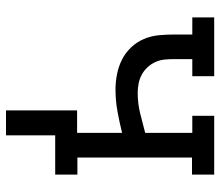

<svg xmlns="http://www.w3.org/2000/svg" viewBox="-67 -503 734 640"><g transform="rotate(90 300.0 -183.0)"><path d="M348 164V-73H423V-223Q387 -214 351 -207.5Q315 -201 278 -201Q253 -201 227.5 -206Q202 -211 179 -222.5Q156 -234 138 -253Q120 -272 110 -295.5Q100 -319 97.5 -345Q95 -371 95 -397V-457H38V-530H234V-457H177V-397Q177 -381 178.5 -365Q180 -349 186.5 -334.5Q193 -320 204 -308Q215 -296 229 -288.5Q243 -281 258.5 -278Q274 -275 290 -275Q324 -275 357 -283Q390 -291 423 -300V-457H366V-530H562V-456H505V-74H562V0H431V164Z"/></g></svg>

Font: Iosevka Slab Extended
Style: Regular
Weight: 400
Width: 7
Monospace: yes
Designer: Belleve Invis
Foundry: Belleve Invis
Version: Version 11.1.1; ttfautohint (v1.8.3)